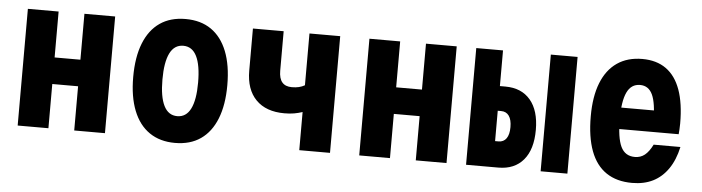

<svg xmlns="http://www.w3.org/2000/svg" viewBox="-43 -811 3687 1008"><g transform="rotate(5 1800.0 -307.5)"><path d="M70 0V-615H232V-373H368V-615H530V0H368V-233H232V0Z M900 19Q821 19 765.5 -19Q710 -57 681 -130Q652 -203 652 -307Q652 -412 681 -485Q710 -558 765 -596Q820 -634 900 -634Q980 -634 1035 -596Q1090 -558 1119 -485Q1148 -412 1148 -307Q1148 -203 1119 -130Q1090 -57 1035 -19Q980 19 900 19ZM900 -122Q947 -122 970.5 -169Q994 -216 994 -307Q994 -399 970.5 -446Q947 -493 900 -493Q853 -493 829.5 -446Q806 -399 806 -307Q806 -216 829.5 -169Q853 -122 900 -122Z M1554 0V-201Q1533 -194 1510.5 -190Q1488 -186 1459 -186Q1362 -186 1309 -240Q1256 -294 1256 -393V-615H1418V-407Q1418 -366 1435 -346Q1452 -326 1486 -326Q1507 -326 1523.5 -330Q1540 -334 1554 -342V-615H1716V0Z M1870 0V-615H2032V-373H2168V-615H2330V0H2168V-233H2032V0Z M2433 0V-615H2574V-427H2603Q2688 -427 2735 -371.5Q2782 -316 2782 -214Q2782 -111 2735 -55.5Q2688 0 2603 0ZM2574 -137H2592Q2619 -137 2633.5 -157.5Q2648 -178 2648 -217Q2648 -256 2633.5 -276.5Q2619 -297 2592 -297H2574ZM2826 0V-615H2967V0Z M3182 -370H3452L3393 -314Q3393 -409 3372.5 -453Q3352 -497 3307 -497Q3260 -497 3238 -450.5Q3216 -404 3216 -311Q3216 -211 3238 -164.5Q3260 -118 3312 -118Q3342 -118 3364 -135.5Q3386 -153 3405 -191H3546Q3531 -122 3498.5 -75Q3466 -28 3419 -4.5Q3372 19 3309 19Q3228 19 3173 -18Q3118 -55 3090.5 -128.5Q3063 -202 3063 -311Q3063 -415 3091.5 -487Q3120 -559 3174.5 -596.5Q3229 -634 3307 -634Q3382 -634 3432.5 -598Q3483 -562 3508.5 -491Q3534 -420 3534 -314Q3534 -295 3533 -283Q3532 -271 3531 -257H3182Z"/></g></svg>

Font: Martian Mono Condensed
Style: Bold
Weight: 700
Width: 3
Designer: Roman Shamin
Foundry: Evil Martians
Version: Version 1.000